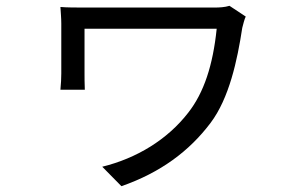

<svg xmlns="http://www.w3.org/2000/svg" viewBox="-20 -561 1040 661"><path d="M826 -504 770 -541C754 -536 735 -535 718 -535H278C243 -535 210 -535 188 -537C189 -520 191 -499 191 -480V-308C191 -293 190 -272 188 -252H272C271 -272 271 -297 271 -308V-462H726C713 -336 682 -242 628 -173C556 -80 450 -16 332 13L398 80C533 33 632 -41 705 -138C769 -223 797 -353 814 -465C816 -473 822 -497 826 -504Z"/></svg>

Font: Microsoft YaHei
Style: Regular
Weight: 400
Designer: Ryoko NISHIZUKA 西塚涼子 (kana, bopomofo & ideographs); Paul D. Hunt (Latin, Greek & Cyrillic); Sandoll Communications 산돌커뮤니
Foundry: Adobe
Version: Version 2.001;hotconv 1.0.111;makeotfexe 2.5.65597